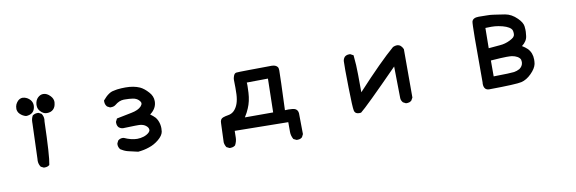

<svg xmlns="http://www.w3.org/2000/svg" viewBox="-51 -980 4602 1534"><g transform="rotate(-10 2250.0 -213.5)"><path d="M190.4 -51.8Q190.4 -58.6 191.4 -65.4L201.2 -352.5Q201.2 -356.4 201.2 -360.4Q201.2 -389.6 214.8 -414.1Q232.4 -426.8 253.9 -426.8Q256.8 -426.8 262.7 -426.8L286.1 -415Q300.8 -393.6 300.8 -368.2Q300.8 -359.4 298.8 -349.6Q291 -70.3 276.4 -2.9L274.4 0Q259.8 11.7 238.3 11.7Q235.4 11.7 229.5 11.7L206.1 0L205.1 -2Q190.4 -23.4 190.4 -51.8ZM258.8 -486.3Q258.8 -490.2 258.8 -495.1Q261.7 -529.3 281.7 -548.8Q301.8 -568.4 326.2 -568.4Q356.4 -568.4 382.8 -540Q404.3 -517.6 404.3 -490.2Q404.3 -485.4 403.3 -481.4Q400.4 -449.2 381.3 -431.2Q362.3 -413.1 330.1 -413.1Q313.5 -413.1 301.8 -419.9Q289.1 -426.8 278.3 -438.5Q258.8 -458 258.8 -486.3ZM161.1 -418.9Q133.8 -425.8 113.3 -446.3Q102.5 -457 98.6 -468.8Q94.7 -480.5 94.7 -487.3Q94.7 -509.8 101.6 -524.4Q109.4 -540 120.1 -550.8Q137.7 -567.4 159.2 -567.4Q166 -567.4 173.8 -565.4Q201.2 -558.6 220.7 -536.1Q236.3 -516.6 236.3 -492.2Q236.3 -486.3 235.4 -479.5Q228.5 -434.6 188.5 -422.9Q175.8 -418.9 162.1 -418.9Z M1194.3 -357.4Q1194.3 -298.8 1139.6 -258.8Q1163.1 -242.2 1178.7 -225.6Q1197.3 -203.1 1205.1 -169.9Q1209 -151.4 1209 -135.7Q1209 -120.1 1207 -107.4Q1201.2 -76.2 1164.1 -45.4Q1127 -14.6 1084 -1Q1042 13.7 994.1 17.6Q920.9 1 913.6 -1Q906.2 -2.9 900.4 -4.9Q894.5 -6.8 889.2 -9.3Q883.8 -11.7 877.9 -14.6Q867.2 -20.5 855.5 -27.3Q840.8 -45.9 840.8 -67.4Q840.8 -75.2 841.8 -77.1L852.5 -98.6Q868.2 -112.3 889.6 -112.3Q897.5 -112.3 899.4 -111.3Q957 -85 1004.9 -85Q1032.2 -85 1059.6 -93.8Q1086.9 -103.5 1102.5 -119.1Q1112.3 -128.9 1112.3 -139.6Q1112.3 -160.2 1087.9 -176.8Q1068.4 -190.4 1036.1 -191.4Q1029.3 -191.4 1005.9 -191.4Q982.4 -191.4 907.2 -188.5Q907.2 -188.5 906.2 -188.5Q887.7 -190.4 873 -203.1Q860.4 -217.8 860.4 -239.3Q860.4 -242.2 860.4 -248L873 -273.4L995.1 -297.9Q1050.8 -308.6 1075.2 -335Q1086.9 -347.7 1086.9 -359.4Q1086.9 -371.1 1073.2 -384.8Q1054.7 -403.3 1025.4 -407.7Q996.1 -412.1 962.9 -412.1Q957 -412.1 951.2 -412.1Q915 -411.1 879.9 -381.8Q865.2 -370.1 842.8 -370.1Q839.8 -370.1 834 -370.1L811.5 -381.8Q795.9 -399.4 795.9 -422.9Q795.9 -425.8 795.9 -432.6Q807.6 -446.3 820.3 -459Q833 -471.7 848.1 -481.4Q863.3 -491.2 875.5 -494.1Q887.7 -497.1 896.5 -498.5Q905.3 -500 915 -502Q949.2 -505.9 982.4 -505.9Q1049.8 -505.9 1097.7 -484.4Q1129.9 -469.7 1164.1 -431.6Q1194.3 -398.4 1194.3 -357.4Z M2206.1 -105.5Q2222.7 -106.4 2235.4 -106.4Q2274.4 -106.4 2290 -98.6Q2310.5 -87.9 2312.5 -61.5L2314.5 107.4L2302.7 130.9Q2293 139.6 2283.7 142.1Q2274.4 144.5 2268.6 144.5Q2262.7 144.5 2256.8 144.5L2232.4 132.8Q2215.8 103.5 2215.8 72.3Q2215.8 68.4 2215.8 64.5V-6.8L1782.2 -12.7Q1782.2 14.6 1781.2 43.9Q1780.3 73.2 1764.6 102.5Q1753.9 110.4 1744.6 112.8Q1735.4 115.2 1729.5 115.2Q1723.6 115.2 1717.8 115.2L1694.3 103.5Q1681.6 83 1679.7 62.5Q1679.7 62.5 1685.5 -92.8Q1685.5 -126 1710 -134.8Q1728.5 -141.6 1753.9 -145.5Q1780.3 -149.4 1800.8 -168.9Q1842.8 -210.9 1846.7 -297.9Q1847.7 -321.3 1847.7 -350.6Q1847.7 -379.9 1846.7 -415Q1846.7 -428.7 1851.6 -441.4Q1858.4 -465.8 1875 -468.8Q1887.7 -470.7 1978 -471.7Q2068.4 -472.7 2163.1 -473.6Q2193.4 -472.7 2206.1 -459Q2215.8 -450.2 2215.8 -436.5Q2216.8 -432.6 2216.8 -426.8Q2216.8 -375 2206.1 -105.5ZM1944.3 -376Q1945.3 -365.2 1945.3 -358.9Q1945.3 -352.5 1945.3 -345.7Q1945.3 -325.2 1943.4 -293Q1939.5 -224.6 1916 -170.9Q1903.3 -139.6 1880.9 -104.5H2110.4L2116.2 -377.9Z M2787.1 20.5Q2766.6 20.5 2755.9 9.8Q2749 2.9 2747.1 -8.8Q2741.2 -35.2 2738.3 -192.4Q2736.3 -286.1 2736.3 -335.4Q2736.3 -384.8 2737.3 -409.2V-410.2Q2739.3 -428.7 2752 -443.4Q2766.6 -456.1 2788.1 -456.1Q2791 -456.1 2796.9 -456.1L2822.3 -442.4Q2831.1 -359.4 2831.1 -284.7Q2831.1 -210 2832 -140.6Q3032.2 -357.4 3144.5 -453.1Q3162.1 -460.9 3175.8 -460.9Q3209 -460.9 3225.6 -422.9L3226.6 -420.9V-28.3L3213.9 -5.9Q3204.1 2.9 3194.8 5.4Q3185.5 7.8 3179.7 7.8Q3173.8 7.8 3168 7.8L3145.5 -3.9Q3130.9 -20.5 3129.9 -40L3126 -297.9Q2851.6 -18.6 2801.8 19.5Q2793 20.5 2787.1 20.5Z M3860.4 -572.3 3927.7 -571.3Q3953.1 -571.3 3976.6 -567.9Q4000 -564.5 4013.7 -562.5Q4040 -558.6 4071.3 -553.7Q4123 -544.9 4167 -501Q4204.1 -464.8 4208 -432.6Q4210 -418 4210 -406.7Q4210 -395.5 4210 -388.7Q4209 -374 4207 -356.4Q4203.1 -313.5 4160.2 -281.2Q4184.6 -266.6 4203.1 -249Q4237.3 -212.9 4237.3 -158.2Q4237.3 -141.6 4234.4 -123Q4226.6 -86.9 4187.5 -47.9Q4148.4 -8.8 4105.5 1.5Q4062.5 11.7 3842.8 13.7Q3824.2 13.7 3812.5 2.9Q3798.8 -10.7 3798.8 -39.1Q3798.8 -44.9 3799.8 -50.8Q3797.9 -520.5 3804.7 -543Q3813.5 -572.3 3860.4 -572.3ZM4136.7 -150.4Q4136.7 -154.3 4136.7 -160.2Q4136.7 -166 4134.8 -174.8Q4129.9 -189.5 4110.4 -201.2Q4091.8 -211.9 4067.4 -215.8Q4056.6 -217.8 4022.5 -217.8Q3988.3 -217.8 3895.5 -210.9V-82Q4038.1 -84 4062 -87.9Q4085.9 -91.8 4107.4 -103.5Q4133.8 -122.1 4136.7 -150.4ZM4101.6 -361.3Q4106.4 -366.2 4109.4 -372.1Q4112.3 -377.9 4112.8 -384.3Q4113.3 -390.6 4113.3 -395.5Q4113.3 -400.4 4111.3 -411.6Q4109.4 -422.9 4100.6 -431.6Q4074.2 -458 4002.9 -470.7Q3974.6 -475.6 3946.8 -475.6Q3918.9 -475.6 3897.5 -474.6L3895.5 -310.5Q3941.4 -315.4 3986.3 -318.4Q4031.2 -321.3 4071.3 -341.8Q4090.8 -351.6 4101.6 -361.3Z"/></g></svg>

Font: JasonHandwriting2
Style: SemiBold
Weight: 600
Version: Version 1.04.7